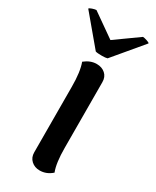

<svg xmlns="http://www.w3.org/2000/svg" viewBox="-228 -790 698 858"><g transform="rotate(30 120.5 -361.0)"><path d="M201 -12Q173 13 138 13Q112 13 94.5 -3Q77 -19 77 -45L76 -383Q76 -460 60 -503Q90 -527 122 -527Q149 -527 166.5 -511.5Q184 -496 184 -469L185 -131Q185 -53 201 -12ZM121 -650 240 -735Q247 -735 261 -730.5Q275 -726 276 -722L151 -573Q142 -570 123 -570Q99 -570 90 -573L-35 -722Q-34 -726 -20.5 -730.5Q-7 -735 0 -735Z"/></g></svg>

Font: Arima Madurai
Style: Bold
Weight: 700
Designer: Joana Correia and Natanael Gama
Foundry: NDISCOVER
Version: Version 1.019